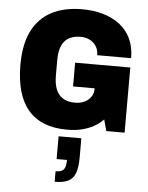

<svg xmlns="http://www.w3.org/2000/svg" viewBox="-65 -752 868 1127"><g transform="rotate(5 369.0 -188.5)"><path d="M345 12Q194 12 117 -77Q40 -166 40 -344Q40 -464 79 -542.5Q118 -621 192.5 -660.5Q267 -700 374 -700Q441 -700 497.5 -683.5Q554 -667 596 -634.5Q638 -602 661 -553Q684 -504 684 -439H484Q484 -461 476.5 -479Q469 -497 455 -510Q441 -523 421.5 -530.5Q402 -538 378 -538Q346 -538 321.5 -528Q297 -518 282 -499Q267 -480 260 -452.5Q253 -425 253 -389V-299Q253 -251 266 -218Q279 -185 307 -167.5Q335 -150 379 -150Q410 -150 434 -161.5Q458 -173 472 -193.5Q486 -214 486 -240V-244H359V-384H684V0H576L558 -67Q534 -42 502.5 -24.5Q471 -7 432.5 2.5Q394 12 345 12ZM300 323V261Q335 261 348 245.5Q361 230 361 189H300V55H434V166Q434 225 421.5 259.5Q409 294 379.5 308.5Q350 323 300 323Z"/></g></svg>

Font: Archivo SemiCondensed Black
Style: Regular
Weight: 900
Width: 4
Designer: Hector Gatti
Foundry: Omnibus-Type
Version: Version 2.001